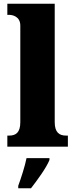

<svg xmlns="http://www.w3.org/2000/svg" viewBox="-20 -780 400 1021"><path d="M19 0H341V-59H331C296 -59 271 -75 271 -130V-760H19V-701H29C44 -701 88 -694 88 -644V-130C88 -75 64 -59 29 -59H19ZM77 208V221H145C179 177 226 113 243 71V61H121C113 103 91 170 77 208Z"/></svg>

Font: Noto Serif Georgian SemiCondensed Black
Style: Regular
Weight: 900
Width: 4
Designer: Monotype Design Team, Akaki Razmadze
Foundry: Google LLC
Version: Version 2.003